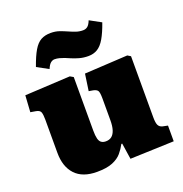

<svg xmlns="http://www.w3.org/2000/svg" viewBox="-140 -908 998 1046"><g transform="rotate(-20 358.5 -385.0)"><path d="M246 14Q163 14 120.5 -31.5Q78 -77 78 -158V-350Q78 -377 73.5 -392Q69 -407 45 -411L15 -416L21 -512L284 -526L303 -515V-205Q303 -175 307.5 -157.5Q312 -140 322.5 -133Q333 -126 348 -126Q369 -126 382.5 -137Q396 -148 403 -170Q410 -192 410 -226V-351Q410 -387 403.5 -397Q397 -407 377 -411L353 -415L367 -512L617 -526L635 -515V-161Q635 -128 642 -114.5Q649 -101 666 -97L695 -91V0L441 9L427 -84H422Q409 -59 390 -36.5Q371 -14 337 0Q303 14 246 14ZM418 -595Q390 -595 366.5 -601.5Q343 -608 322 -617Q307 -624 292.5 -629.5Q278 -635 264.5 -638.5Q251 -642 237 -642Q226 -642 215 -633.5Q204 -625 194 -601L128 -637Q148 -694 167 -726Q186 -758 209.5 -771Q233 -784 266 -784Q294 -784 316.5 -776Q339 -768 359 -759Q379 -750 398 -743.5Q417 -737 438 -737Q454 -737 465 -746Q476 -755 485 -778L551 -742Q532 -688 513 -655.5Q494 -623 471 -609Q448 -595 418 -595Z"/></g></svg>

Font: Literata 18pt Black
Style: Regular
Weight: 900
Designer: Latin by Veronika Burian and Jose Scaglione. Greek by Irene Vlachou. Cyrillic by Vera Evstafieva.
Foundry: TypeTogether
Version: Version 3.103;gftools[0.9.29]